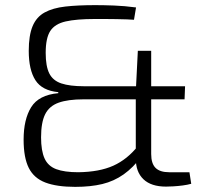

<svg xmlns="http://www.w3.org/2000/svg" viewBox="-20 -719 816 748"><path d="M351 -699Q383 -699 424 -697.5Q465 -696 510 -690L502 -642Q493 -643 474.5 -643.5Q456 -644 433.5 -644.5Q411 -645 388.5 -645Q366 -645 349 -645Q278 -645 236 -635.5Q194 -626 176 -598.5Q158 -571 158 -513Q158 -461 172 -433Q186 -405 219 -394Q252 -383 307 -383H701L699 -332H305Q245 -332 208.5 -319Q172 -306 156 -274Q140 -242 140 -184Q140 -132 153.5 -102Q167 -72 199 -60Q231 -48 285 -48Q367 -49 421.5 -73.5Q476 -98 518 -151L532 -110Q499 -66 461.5 -39.5Q424 -13 378.5 -2Q333 9 273 9Q201 9 156.5 -8Q112 -25 92 -65Q72 -105 72 -175Q72 -254 101.5 -301.5Q131 -349 207 -356V-360Q144 -366 118 -406.5Q92 -447 92 -521Q92 -581 107 -617Q122 -653 154 -670.5Q186 -688 234.5 -693.5Q283 -699 351 -699ZM569 -521V-119Q569 -82 586 -65Q603 -48 639 -48H718L725 -3Q711 1 692 3.5Q673 6 655.5 7Q638 8 627 8Q569 8 539 -20.5Q509 -49 509 -101V-362L517 -521Z"/></svg>

Font: Exo 2 Light
Style: Regular
Weight: 300
Designer: Natanael Gama
Foundry: Natanael Gama
Version: Version 2.010